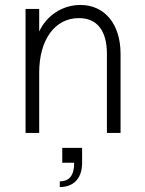

<svg xmlns="http://www.w3.org/2000/svg" viewBox="-20 -536 583 774"><path d="M411 -319V0H466V-319C466 -439 402 -516 304 -516C231 -516 168 -473 138 -409V-500H83V0H138V-243C138 -376 201 -463 298 -463C371 -463 411 -413 411 -319ZM221 195V218C278 218 311 182 311 120V60H231V120H279C279 171 260 195 221 195Z"/></svg>

Font: Uncut Sans Light
Style: Regular
Weight: 300
Designer: Kasper Nordkvist
Foundry: UNCUT.wtf
Version: Version 1.304;Glyphs 3.2 (3246)